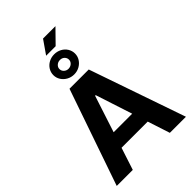

<svg xmlns="http://www.w3.org/2000/svg" viewBox="-306 -1206 1329 1329"><g transform="rotate(-45 359.0 -541.0)"><path d="M20.3 0 264.8 -707H453.2L697.6 0H540.1L361.7 -547.4H355.8L177.4 0ZM547 -278V-163.3H169.2V-278ZM380.9 -1082.1H502.4L405.2 -982.9H312ZM252.2 -852.2Q252.2 -879.2 266.4 -902Q280.7 -924.8 305 -937.7Q329.3 -950.7 358.3 -950.7Q387.3 -950.7 411.7 -937.7Q436 -924.8 450.2 -902Q464.4 -879.2 464.4 -852.2Q464.4 -825.7 450.2 -803.2Q436 -780.6 411.7 -767.1Q387.3 -753.6 358.3 -753.6Q329.3 -753.6 305 -767.1Q280.7 -780.6 266.4 -803.2Q252.2 -825.7 252.2 -852.2ZM404.8 -852.2Q404.8 -870 391.5 -882.6Q378.2 -895.1 358.3 -894.6Q339.5 -894.6 325.7 -882.3Q311.8 -870 311.8 -852.2Q311.8 -834.4 325.4 -821.8Q338.9 -809.2 358.3 -809.2Q378.2 -809.8 391.5 -822.1Q404.8 -834.4 404.8 -852.2Z"/></g></svg>

Font: Pretendard JP Variable
Style: Regular
Weight: 400
Designer: Base glyphs from Inter by Rasmus Andersson; Hangul glyphs from Noto Sans CJK(Source Han Sans) by Jang Soo-young and Kang
Foundry: Kil Hyung-jin
Version: Version 1.307;Glyphs 3.2 (3192)